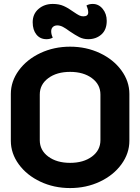

<svg xmlns="http://www.w3.org/2000/svg" viewBox="-20 -946 712 975"><path d="M35 -231V-469Q35 -533 75.5 -588.5Q116 -644 185 -676.5Q254 -709 336 -709Q418 -709 487 -676.5Q556 -644 596.5 -588.5Q637 -533 637 -469V-231Q637 -167 596.5 -111.5Q556 -56 487 -23.5Q418 9 336 9Q254 9 185 -23.5Q116 -56 75.5 -111.5Q35 -167 35 -231ZM490 -234V-466Q490 -517 447 -549Q404 -581 336 -581Q268 -581 225 -549Q182 -517 182 -466V-234Q182 -183 225 -151Q268 -119 336 -119Q404 -119 447 -151Q490 -183 490 -234ZM146 -833Q146 -875 175.5 -900.5Q205 -926 248 -926Q280 -926 303.5 -915.5Q327 -905 353 -886Q372 -873 382 -868Q392 -863 403 -863Q428 -863 428 -883Q428 -898 419 -918Q432 -926 451 -926Q481 -926 501.5 -901Q522 -876 522 -840Q522 -795 495 -771Q468 -747 428 -747Q403 -747 382.5 -757.5Q362 -768 334 -787Q314 -802 299.5 -809.5Q285 -817 271 -817Q257 -817 248.5 -809Q240 -801 240 -787Q240 -771 248 -755Q235 -747 216 -747Q184 -747 165 -770.5Q146 -794 146 -833Z"/></svg>

Font: K2D ExtraBold
Style: Regular
Weight: 800
Designer: Katatrad Aksorn Co.,Ltd.
Foundry: Cadson Demak Co.,Ltd.
Version: Version 1.000; ttfautohint (v1.6)